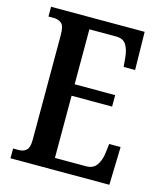

<svg xmlns="http://www.w3.org/2000/svg" viewBox="-108 -794 738 874"><g transform="rotate(15 261.0 -357.0)"><path d="M24 0V-46H50Q74 -46 87 -59Q100 -72 100 -108V-601Q100 -645 85 -656.5Q70 -668 50 -668H24V-714H465L468 -535H414L410 -579Q407 -614 393 -637Q379 -660 345 -660H219V-401H410V-347H219V-54H366Q400 -54 416 -78Q432 -102 436 -135L441 -179H495L490 0Z"/></g></svg>

Font: Noto Serif ExtraCondensed SemiBold
Style: Regular
Weight: 600
Width: 2
Designer: Monotype Design Team
Foundry: Monotype Imaging Inc.
Version: Version 2.015; ttfautohint (v1.8.4.7-5d5b)